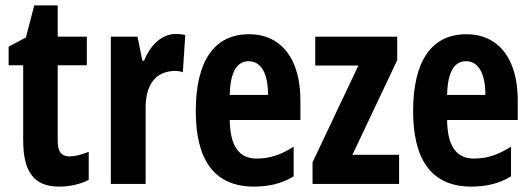

<svg xmlns="http://www.w3.org/2000/svg" viewBox="-20 -682 1969 712"><path d="M238 -102C207 -102 194 -121 194 -158V-440H302V-546H194V-662H107L76 -543L12 -509V-440H66V-162C66 -46 105 10 199 10C238 10 279 1 309 -15V-119C280 -108 259 -102 238 -102Z M632 -556C575 -556 535 -508 514 -457H508L490 -546H391V0H520V-279C519 -364 554 -419 631 -419C634 -419 650 -418 658 -414L667 -552C651 -556 640 -556 632 -556Z M903 -555C774 -555 706 -455 706 -270C706 -98 768 10 922 10C976 10 1025 -1 1069 -28V-138C1020 -107 979 -94 931 -94C867 -94 833 -140 832 -237H1094V-310C1094 -460 1026 -555 903 -555ZM902 -455C950 -455 974 -407 974 -330H832C834 -421 862 -455 902 -455Z M1460 0V-108H1287L1453 -459V-546H1149V-439H1309L1139 -80V0Z M1709 -555C1580 -555 1512 -455 1512 -270C1512 -98 1574 10 1728 10C1782 10 1831 -1 1875 -28V-138C1826 -107 1785 -94 1737 -94C1673 -94 1639 -140 1638 -237H1900V-310C1900 -460 1832 -555 1709 -555ZM1708 -455C1756 -455 1780 -407 1780 -330H1638C1640 -421 1668 -455 1708 -455Z"/></svg>

Font: Noto Sans Gurmukhi ExtraCondensed
Style: Bold
Weight: 700
Width: 2
Designer: Jelle Bosma - Monotype Design Team
Foundry: Monotype Imaging Inc.
Version: Version 2.004